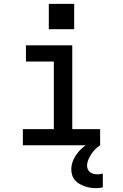

<svg xmlns="http://www.w3.org/2000/svg" viewBox="-20 -756 640 999"><path d="M99 0V-84H260V-436H115V-520H356V-84H501V0ZM479 223Q464 223 449 220.5Q434 218 420 213Q406 208 393 200.5Q380 193 370 181.5Q360 170 355.5 155Q351 140 351 125Q351 96 365 69Q379 42 400 21.5Q421 1 447 -13.5Q473 -28 501 -36V0Q487 9 475.5 20.5Q464 32 455 46Q446 60 439.5 75.5Q433 91 433 107Q433 117 437.5 126Q442 135 450 141Q458 147 468 149Q478 151 488 151Q495 151 502 150Q509 149 515 147V219Q506 221 497 222Q488 223 479 223ZM234 -604V-736H366V-604Z"/></svg>

Font: Iosevka SS04 Medium Extended
Style: Regular
Weight: 500
Width: 7
Monospace: yes
Designer: Belleve Invis
Foundry: Belleve Invis
Version: Version 19.0.0; ttfautohint (v1.8.4)